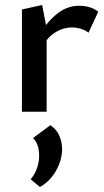

<svg xmlns="http://www.w3.org/2000/svg" viewBox="-20 -448 419 770"><path d="M68 0V-410L149 -428L167 -335V0ZM150 -263 127 -288Q159 -350 202.5 -387.5Q246 -425 297 -425Q320 -425 339.5 -419Q359 -413 374 -401L335 -317Q322 -327 304.5 -332.5Q287 -338 268 -338Q235 -338 204 -319.5Q173 -301 150 -263ZM140 302 103 271Q120 251 128.5 226Q137 201 137 177Q137 153 130.5 134.5Q124 116 112 106L182 54Q207 71 218 96.5Q229 122 229 150Q229 193 205 236Q181 279 140 302Z"/></svg>

Font: Ysabeau SemiBold
Style: Regular
Weight: 600
Designer: Christian Thalmann (Catharsis Fonts)
Version: Version 2.000;gftools[0.9.27.dev2+g8671c4b]